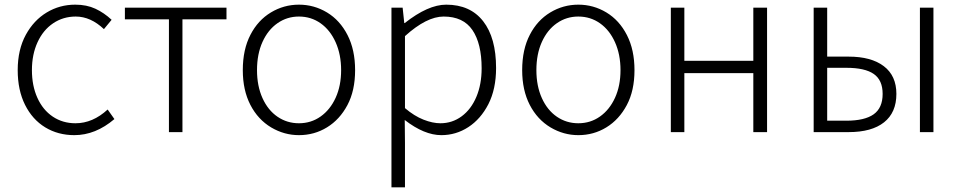

<svg xmlns="http://www.w3.org/2000/svg" viewBox="-20 -567 4126 824"><path d="M56 -266Q56 -354 91 -418Q125 -480 180.5 -513.5Q236 -547 303 -547Q352 -547 389.5 -529.5Q427 -512 459 -482L426 -442Q369 -496 305 -496Q251 -496 208 -467Q165 -438 141 -385.5Q117 -333 117 -266Q117 -199 140.5 -147Q164 -95 206.5 -66.5Q249 -38 304 -38Q378 -38 442 -97L471 -56Q390 13 299 13Q229 13 174 -20.5Q119 -54 87.5 -117Q56 -180 56 -266Z M705 -484H516V-534H952V-484H763V0H705Z M1144 -20Q1087 -54 1054.5 -117Q1022 -180 1022 -266Q1022 -355 1055 -418Q1087 -480 1142.5 -513.5Q1198 -547 1263 -547Q1328 -547 1383.5 -513.5Q1439 -480 1471.5 -416.5Q1504 -353 1504 -266Q1504 -178 1471 -116Q1438 -54 1383.5 -20.5Q1329 13 1263 13Q1200 13 1144 -20ZM1444 -266Q1444 -333 1420.5 -385.5Q1397 -438 1356 -467Q1315 -496 1263 -496Q1212 -496 1171 -467.5Q1130 -439 1106.5 -387Q1083 -335 1083 -266Q1083 -198 1106.5 -146Q1130 -94 1171 -66Q1212 -38 1263 -38Q1315 -38 1356 -67Q1397 -96 1420.5 -147.5Q1444 -199 1444 -266Z M1660 -534H1708L1715 -468H1717Q1817 -547 1895 -547Q1998 -547 2053.5 -476Q2109 -405 2109 -275Q2109 -185 2076 -120Q2043 -56 1990 -21.5Q1937 13 1874 13Q1801 13 1717 -52L1718 46V237H1660ZM2047 -274Q2047 -380 2007.5 -438Q1968 -496 1884 -496Q1811 -496 1718 -412V-103Q1758 -69 1797.5 -53.5Q1837 -38 1870 -38Q1921 -38 1961.5 -68Q2002 -98 2024.5 -151.5Q2047 -205 2047 -274Z M2343 -20Q2286 -54 2253.5 -117Q2221 -180 2221 -266Q2221 -355 2254 -418Q2286 -480 2341.5 -513.5Q2397 -547 2462 -547Q2527 -547 2582.5 -513.5Q2638 -480 2670.5 -416.5Q2703 -353 2703 -266Q2703 -178 2670 -116Q2637 -54 2582.5 -20.5Q2528 13 2462 13Q2399 13 2343 -20ZM2643 -266Q2643 -333 2619.5 -385.5Q2596 -438 2555 -467Q2514 -496 2462 -496Q2411 -496 2370 -467.5Q2329 -439 2305.5 -387Q2282 -335 2282 -266Q2282 -198 2305.5 -146Q2329 -94 2370 -66Q2411 -38 2462 -38Q2514 -38 2555 -67Q2596 -96 2619.5 -147.5Q2643 -199 2643 -266Z M2859 -534H2917V-306H3213V-534H3272V0H3213V-253H2917V0H2859Z M3472 -534H3530V-324H3622Q3719 -324 3773 -283Q3827 -242 3827 -164Q3827 -84 3774 -42Q3721 0 3622 0H3472ZM3768 -164Q3768 -223 3730 -249.5Q3692 -276 3612 -276H3530V-49H3612Q3691 -49 3729.5 -76.5Q3768 -104 3768 -164ZM3928 -534H3986V0H3928Z"/></svg>

Font: Merged Yaku Han JP Light
Style: Regular
Weight: 300
Designer: Ryoko NISHIZUKA 西塚涼子 (kana, bopomofo & ideographs); Paul D. Hunt (Latin, Greek & Cyrillic); Sandoll Communications 산돌커뮤니
Foundry: Adobe
Version: Version 2.004